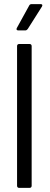

<svg xmlns="http://www.w3.org/2000/svg" viewBox="-20 -914 243 934"><path d="M69 -766H103C108 -766 112 -769 115 -773L184 -882C188 -889 186 -894 178 -894H134C129 -894 124 -892 122 -887L62 -778C58 -771 61 -766 69 -766ZM73 0H124C130 0 134 -4 134 -10V-690C134 -696 130 -700 124 -700H73C67 -700 63 -696 63 -690V-10C63 -4 67 0 73 0Z"/></svg>

Font: Barlow Semi Condensed
Style: Regular
Weight: 400
Width: 4
Designer: Jeremy Tribby
Foundry: Tribby Type
Version: Version 1.422;hotconv 1.0.109;makeotfexe 2.5.65596